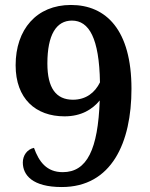

<svg xmlns="http://www.w3.org/2000/svg" viewBox="-20 -744 603 774"><path d="M229 10C430 10 510 -169 510 -386C510 -623 408 -724 266 -724C127 -724 43 -625 43 -481C43 -346 124 -275 240 -275C309 -275 353 -304 382 -339C375 -142 331 -50 233 -50C168 -50 137 -92 117 -148C89 -142 72 -117 72 -89C72 -38 111 10 229 10ZM274 -342C206 -342 171 -389 171 -488C171 -604 207 -661 270 -661C339 -661 380 -590 383 -412C363 -371 327 -342 274 -342Z"/></svg>

Font: Noto Serif Ethiopic SemiBold
Style: Regular
Weight: 600
Designer: Monotype Design Team
Foundry: Monotype Imaging Inc.
Version: Version 2.102